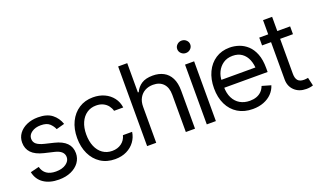

<svg xmlns="http://www.w3.org/2000/svg" viewBox="-78 -1193 2732 1648"><g transform="rotate(-20 1287.5 -369.0)"><path d="M439.5 -422.9 364.3 -402.3Q353.5 -430.2 327.4 -455.3Q301.3 -480.5 246.1 -480.5Q196.3 -480.5 163.1 -457.3Q129.9 -434.1 129.9 -399.4Q129.9 -368.2 152.6 -349.6Q175.3 -331.1 223.6 -319.3L304.7 -299.8Q377.4 -282.2 413.3 -245.6Q449.2 -209 449.2 -152.3Q449.2 -105.5 422.4 -68.4Q395.5 -31.2 347.7 -9.8Q299.8 11.7 236.3 11.7Q152.8 11.7 98.4 -24.9Q43.9 -61.5 29.3 -130.9L108.4 -150.4Q119.6 -106.4 151.6 -84.5Q183.6 -62.5 235.4 -62.5Q293.5 -62.5 328.4 -87.6Q363.3 -112.8 363.3 -147.5Q363.3 -205.1 282.2 -224.6L191.4 -246.1Q116.2 -264.2 81.1 -301.3Q45.9 -338.4 45.9 -394.5Q45.9 -440.9 72 -476.6Q98.1 -512.2 143.6 -532.5Q189 -552.7 246.1 -552.7Q327.6 -552.7 373.8 -516.8Q419.9 -481 439.5 -422.9Z M750 11.7Q673.8 11.7 618.4 -24.7Q563 -61 533 -124.5Q502.9 -188 502.9 -269.5Q502.9 -353 533.7 -416.7Q564.5 -480.5 619.9 -516.6Q675.3 -552.7 749 -552.7Q806.6 -552.7 852.8 -531.5Q898.9 -510.3 928.5 -471.7Q958 -433.1 964.8 -381.8H880.9Q874.5 -406.7 857.9 -428.7Q841.3 -450.7 814.2 -464.1Q787.1 -477.5 750 -477.5Q701.2 -477.5 664.6 -452.1Q627.9 -426.8 607.4 -380.6Q586.9 -334.5 586.9 -272.5Q586.9 -209.5 606.9 -162.4Q627 -115.2 663.8 -89.4Q700.7 -63.5 750 -63.5Q799.3 -63.5 834.5 -89.1Q869.6 -114.7 880.9 -159.2H964.8Q958 -110.8 929.9 -72.3Q901.9 -33.7 856.2 -11Q810.5 11.7 750 11.7Z M1127 -328.1V0H1043.9V-727.5H1127V-460H1134.8Q1153.8 -502.4 1192.1 -527.6Q1230.5 -552.7 1294.9 -552.7Q1350.6 -552.7 1392.6 -530.5Q1434.6 -508.3 1458 -462.6Q1481.4 -417 1481.4 -346.7V0H1397.5V-340.8Q1397.5 -406.2 1363.8 -441.9Q1330.1 -477.5 1270.5 -477.5Q1229 -477.5 1196.8 -460Q1164.6 -442.4 1145.8 -409.2Q1127 -376 1127 -328.1Z M1588.9 0V-545.9H1671.9V0ZM1630.9 -636.7Q1606.4 -636.7 1588.9 -653.3Q1571.3 -669.9 1571.3 -693.4Q1571.3 -716.8 1588.9 -733.4Q1606.4 -750 1630.9 -750Q1655.3 -750 1672.9 -733.4Q1690.4 -716.8 1690.4 -693.4Q1690.4 -669.9 1672.9 -653.3Q1655.3 -636.7 1630.9 -636.7Z M2007.8 11.7Q1929.2 11.7 1871.8 -23.4Q1814.5 -58.6 1783.7 -121.8Q1752.9 -185.1 1752.9 -268.6Q1752.9 -352.5 1783.2 -416.5Q1813.5 -480.5 1868.4 -516.6Q1923.3 -552.7 1997.1 -552.7Q2039.6 -552.7 2081.5 -538.6Q2123.5 -524.4 2158 -492.7Q2192.4 -460.9 2212.9 -408.7Q2233.4 -356.4 2233.4 -280.3V-244.1H1812.5V-316.4H2188L2149.4 -289.1Q2149.4 -343.8 2132.3 -386.2Q2115.2 -428.7 2081.3 -453.1Q2047.4 -477.5 1997.1 -477.5Q1946.8 -477.5 1910.9 -452.9Q1875 -428.2 1856 -388.7Q1836.9 -349.1 1836.9 -303.7V-255.9Q1836.9 -193.8 1858.4 -150.9Q1879.9 -107.9 1918.5 -85.7Q1957 -63.5 2007.8 -63.5Q2040.5 -63.5 2067.4 -73Q2094.2 -82.5 2113.8 -101.8Q2133.3 -121.1 2143.6 -149.4L2224.6 -126Q2211.9 -85 2181.9 -54Q2151.9 -22.9 2107.4 -5.6Q2063 11.7 2007.8 11.7Z M2548.8 -545.9V-474.6H2266.6V-545.9ZM2348.6 -675.8H2431.6V-156.2Q2431.6 -113.8 2449.2 -94Q2466.8 -74.2 2504.9 -74.2Q2513.2 -74.2 2522.2 -75.2Q2531.2 -76.2 2542 -78.1L2559.6 -2.9Q2547.9 1.5 2531 4.2Q2514.2 6.8 2497.1 6.8Q2431.2 6.8 2389.9 -32.2Q2348.6 -71.3 2348.6 -133.8Z"/></g></svg>

Font: Inter Tight
Style: Regular
Weight: 400
Designer: Rasmus Andersson
Foundry: rsms
Version: Version 3.002